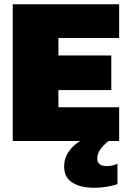

<svg xmlns="http://www.w3.org/2000/svg" viewBox="-20 -664 596 904"><path d="M40 0V-644H541V-485H255V-403H504V-240H255V-159H541V0H491Q468 18 453 38.5Q438 59 438 83Q438 118 483 118Q496 118 510 115Q524 112 533 107V203Q517 209 487 214.5Q457 220 422 220Q360 220 321 196Q282 172 282 120Q282 81 303.5 50Q325 19 357 0Z"/></svg>

Font: Kanit ExtraBold
Style: Regular
Weight: 800
Designer: Katatrad Team
Foundry: CadsonDemak
Version: Version 2.000; ttfautohint (v1.8.3)